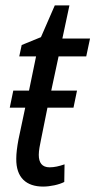

<svg xmlns="http://www.w3.org/2000/svg" viewBox="-20 -678 352 708"><path d="M139 10C165 10 198 3 217 -7L218 -72C198 -65 180 -61 163 -61C135 -61 123 -78 123 -107C123 -123 127 -143 131 -162L155 -281H251L264 -344H169L196 -470H298L312 -536H210L236 -658H182L131 -541L60 -512L51 -470H113L87 -344H29L16 -281H73L48 -163C43 -136 40 -112 40 -93C39 -22 78 10 139 10Z"/></svg>

Font: Noto Sans Display SemiCondensed
Style: Italic
Weight: 400
Width: 4
Italic angle: -12°
Designer: Monotype Design Team
Foundry: Monotype Imaging Inc.
Version: Version 1.900